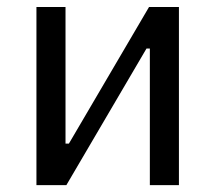

<svg xmlns="http://www.w3.org/2000/svg" viewBox="-20 -538 626 558"><path d="M85.9 0V-517.6H170.4V-120.6H180.2L413.1 -517.6H500V0H415.5V-397H405.8L172.9 0Z"/></svg>

Font: CaskaydiaMono NF SemiLight
Style: Regular
Weight: 350
Designer: Aaron Bell
Foundry: Saja Typeworks
Version: Version 2111.001; ttfautohint (v1.8.4);Nerd Fonts 3.1.1